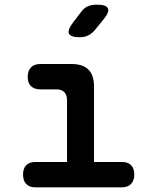

<svg xmlns="http://www.w3.org/2000/svg" viewBox="-20 -805 640 825"><path d="M504 -109Q530 -109 543.5 -95Q557 -81 557 -55Q557 -29 543 -14.5Q529 0 504 0H132Q106 0 92.5 -14.5Q79 -29 79 -55Q79 -81 92.5 -95Q106 -109 132 -109H268V-374Q268 -397 256.5 -409Q245 -421 222 -421H154Q127 -421 113 -435Q99 -449 99 -475Q99 -501 113 -515.5Q127 -530 154 -530H287Q336 -530 360 -506Q384 -482 384 -433V-109ZM323 -645Q284 -645 276.5 -660Q269 -675 293 -707L328 -753Q341 -771 357.5 -778Q374 -785 396 -785Q436 -785 443.5 -769.5Q451 -754 426 -723L387 -675Q374 -660 358.5 -652.5Q343 -645 323 -645Z"/></svg>

Font: Maple Mono NL SemiBold
Style: Regular
Weight: 600
Monospace: yes
Designer: subframe7536
Version: Version 7.000